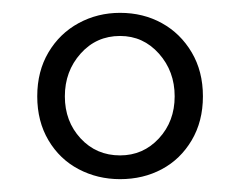

<svg xmlns="http://www.w3.org/2000/svg" viewBox="-20 -705 373 299"><path d="M167 -463Q203 -463 227.5 -489.5Q252 -516 252 -555Q252 -594 227.5 -621.5Q203 -649 167 -649Q130 -649 105.5 -621.5Q81 -594 81 -555Q81 -516 105.5 -489.5Q130 -463 167 -463ZM167 -426Q132 -426 102.5 -441.5Q73 -457 55.5 -486.5Q38 -516 38 -555Q38 -594 55.5 -623.5Q73 -653 102.5 -669Q132 -685 167 -685Q203 -685 232 -669Q261 -653 278.5 -623.5Q296 -594 296 -555Q296 -516 278.5 -486.5Q261 -457 232 -441.5Q203 -426 167 -426Z"/></svg>

Font: Source Serif 4 18pt
Style: Regular
Weight: 400
Designer: Frank Grießhammer
Foundry: Adobe Systems Incorporated
Version: Version 4.004;hotconv 1.0.116;makeotfexe 2.5.65601